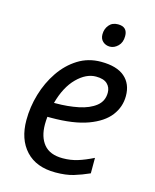

<svg xmlns="http://www.w3.org/2000/svg" viewBox="-113 -812 724 899"><g transform="rotate(15 249.5 -363.0)"><path d="M242 10Q149 10 98.5 -44.5Q48 -99 48 -192Q48 -256 66.5 -318.5Q85 -381 120 -432.5Q155 -484 204.5 -515Q254 -546 316 -546Q392 -546 430.5 -513Q469 -480 469 -421Q469 -368 436.5 -325.5Q404 -283 335 -257.5Q266 -232 156 -232H139Q138 -223 137.5 -213Q137 -203 137 -195Q137 -134 166.5 -98.5Q196 -63 258 -63Q296 -63 330 -73.5Q364 -84 404 -104V-29Q366 -12 329.5 -1Q293 10 242 10ZM152 -303H159Q219 -303 270 -313.5Q321 -324 352 -348.5Q383 -373 383 -414Q383 -440 365.5 -456.5Q348 -473 311 -473Q263 -473 218.5 -428.5Q174 -384 152 -303ZM336 -625Q316 -625 302 -637.5Q288 -650 288 -672Q288 -698 303.5 -717Q319 -736 347 -736Q393 -736 393 -691Q393 -660 375 -642.5Q357 -625 336 -625Z"/></g></svg>

Font: BC Sans
Style: Italic
Weight: 400
Italic angle: -12°
Designer: Monotype Design Team
Designer: Province of B.C.
Foundry: Monotype Imaging Inc.
Version: Version 2.000;GOOG;noto-source:20170915:90ef993387c0